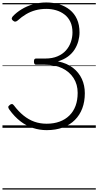

<svg xmlns="http://www.w3.org/2000/svg" viewBox="-20 -1035 796 1555"><path d="M358 19Q301 19 247 1.5Q193 -16 145 -53Q97 -90 56 -147Q48 -158 47 -166.5Q46 -175 58 -184Q68 -193 76.5 -192.5Q85 -192 93 -181Q130 -132 171 -99Q212 -66 258 -49.5Q304 -33 358 -33Q416 -33 462.5 -50Q509 -67 542 -99.5Q575 -132 592 -178Q609 -224 609 -283Q609 -351 576 -402.5Q543 -454 484 -482.5Q425 -511 344 -511H272Q263 -511 259 -517.5Q255 -524 255 -537Q255 -551 259.5 -556Q264 -561 272 -561H347Q404 -561 446 -579Q488 -597 514.5 -627Q541 -657 554 -695Q567 -733 567 -772Q567 -822 550 -858Q533 -894 502.5 -917.5Q472 -941 434 -952Q396 -963 355 -963Q308 -963 267.5 -952Q227 -941 191.5 -920Q156 -899 123 -869Q114 -861 104.5 -860Q95 -859 85 -868Q73 -879 75.5 -887.5Q78 -896 84 -903Q113 -934 154.5 -959.5Q196 -985 247 -1000Q298 -1015 355 -1015Q411 -1015 460 -1000Q509 -985 546 -955Q583 -925 603.5 -879.5Q624 -834 624 -772Q624 -737 614 -701Q604 -665 583.5 -633Q563 -601 529.5 -576.5Q496 -552 449 -538Q523 -523 571 -485.5Q619 -448 643 -395.5Q667 -343 667 -280Q667 -212 646.5 -157.5Q626 -103 586.5 -63.5Q547 -24 489.5 -2.5Q432 19 358 19ZM0 490H756V500H0ZM0 -20H756V0H0ZM0 -505H756V-500H0ZM0 -1010H756V-1000H0Z"/></svg>

Font: Playwrite NG Modern Guides
Style: Regular
Weight: 400
Designer: Veronika Burian, José Scaglione
Foundry: TypeTogether
Version: Version 1.003